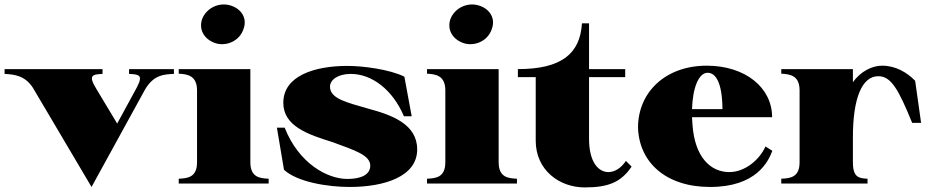

<svg xmlns="http://www.w3.org/2000/svg" viewBox="-29 -802 4062 839"><path d="M731 -479V-500H535V-479C578 -477 598 -475 569 -420L483 -262L390 -417C356 -473 375 -477 419 -479V-500H-9V-479C35 -477 81 -471 115 -418L371 15L606 -413C644 -475 686 -477 731 -479Z M752 -21V0H1145V-21C1109 -23 1065 -25 1065 -93V-500H752V-480C790 -478 832 -472 832 -407V-93C832 -26 790 -23 752 -21ZM1035 -675C1054 -726 1021 -767 975 -779C928 -792 873 -768 854 -718C837 -667 870 -625 917 -612C962 -600 1018 -623 1035 -675Z M1499 15C1650 15 1794 -30 1794 -149C1794 -259 1685 -299 1581 -327C1493 -353 1413 -369 1413 -423C1413 -453 1447 -479 1504 -479C1596 -479 1687 -410 1736 -294H1770L1738 -467C1673 -499 1557 -514 1489 -514C1342 -514 1209 -469 1209 -353C1209 -250 1318 -214 1424 -181C1518 -146 1589 -125 1589 -78C1589 -40 1551 -20 1489 -20C1402 -20 1277 -87 1215 -244H1181L1212 -60C1271 -6 1404 15 1499 15Z M1837 -21V0H2230V-21C2194 -23 2150 -25 2150 -93V-500H1837V-480C1875 -478 1917 -472 1917 -407V-93C1917 -26 1875 -23 1837 -21ZM2120 -675C2139 -726 2106 -767 2060 -779C2013 -792 1958 -768 1939 -718C1922 -667 1955 -625 2002 -612C2047 -600 2103 -623 2120 -675Z M2234 -465H2312V-187C2312 -59 2415 17 2526 17C2630 17 2685 -6 2731 -74L2706 -99C2686 -68 2657 -50 2630 -50C2586 -50 2545 -93 2545 -196V-465H2703V-500H2545V-700H2514C2506 -567 2424 -500 2234 -500Z M3074 15C3275 15 3328 -95 3346 -143L3316 -162C3289 -102 3225 -50 3158 -50C3076 -50 3007 -115 2997 -257L2995 -290H3345C3345 -419 3228 -515 3059 -515C2881 -515 2759 -401 2759 -244C2764 -93 2880 15 3074 15ZM2995 -325C2998 -421 3025 -484 3063 -484C3097 -484 3127 -445 3128 -325Z M3698 -93V-202C3698 -374 3738 -469 3809 -469C3865 -469 3897 -412 3957 -265H3996L3970 -449C3934 -486 3884 -515 3826 -515C3782 -515 3733 -491 3698 -443V-500H3385V-480C3424 -478 3465 -472 3465 -407V-93C3465 -26 3423 -23 3385 -21V0H3762V-21C3726 -23 3698 -25 3698 -93Z"/></svg>

Font: Sprat Black
Style: Regular
Weight: 900
Designer: Ethan Nakache
Foundry: Collletttivo
Version: Version 2.000;Glyphs 3.2 (3217)